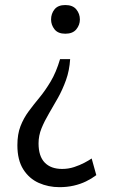

<svg xmlns="http://www.w3.org/2000/svg" viewBox="-20 -610 491 771"><path d="M261.7 -372.6Q258.8 -326.7 245.1 -288.6Q231.4 -250.5 212.9 -217.3Q194.3 -184.1 176.5 -154.1Q158.7 -124 146.7 -94.7Q134.8 -65.4 134.8 -34.2Q134.8 17.1 159.4 42.7Q184.1 68.4 229.5 68.4Q254.9 68.4 277.8 60.8Q300.8 53.2 319.1 43.5Q337.4 33.7 348.1 26.4L366.7 93.3Q348.1 107.4 325.4 118.4Q302.7 129.4 275.9 135.5Q249 141.6 218.8 141.6Q174.3 141.6 135.7 124.5Q97.2 107.4 73.5 70.1Q49.8 32.7 49.8 -26.9Q49.8 -71.3 62.3 -103.3Q74.7 -135.3 94.7 -162.4Q114.7 -189.5 138.2 -217.8Q161.6 -246.1 183.6 -283Q205.6 -319.8 221.2 -372.6ZM242.2 -589.8Q272 -589.8 286.4 -572.3Q300.8 -554.7 300.8 -531.7Q300.8 -509.8 286.4 -492.2Q272 -474.6 242.2 -474.6Q212.9 -474.6 199 -492.2Q185.1 -509.8 185.1 -531.7Q185.1 -555.2 199 -572.5Q212.9 -589.8 242.2 -589.8Z"/></svg>

Font: Comme
Style: Regular
Weight: 400
Designer: Vernon Adams
Foundry: Vernon Adams
Version: Version 1.000;gftools[0.9.27]